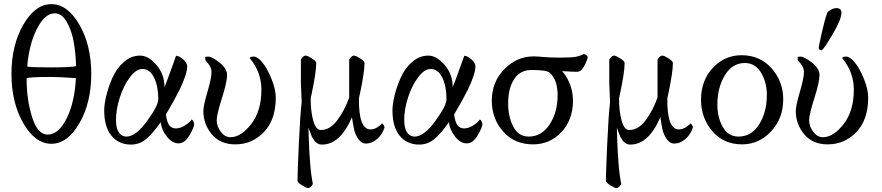

<svg xmlns="http://www.w3.org/2000/svg" viewBox="-20 -699 4320 940"><path d="M228.5 -369.1Q327.1 -369.1 352.5 -375Q350.6 -438.5 340.8 -493.7Q331.1 -548.8 307.1 -591.3Q283.2 -633.8 248 -633.8Q199.2 -633.8 160.6 -557.6Q122.1 -481.4 113.3 -373Q128.9 -369.1 228.5 -369.1ZM94.2 -578.1Q152.3 -678.7 231.4 -678.7Q310.5 -678.7 368.7 -578.1Q426.8 -477.5 426.8 -336.9Q426.8 -196.3 368.7 -95.7Q310.5 4.9 231.4 4.9Q152.3 4.9 94.2 -95.7Q36.1 -196.3 36.1 -336.9Q36.1 -477.5 94.2 -578.1ZM351.6 -316.4Q269.5 -322.3 228.5 -322.3Q121.1 -322.3 110.4 -315.4V-310.5Q110.4 -210.9 137.2 -125.5Q164.1 -40 212.9 -40Q266.6 -40 306.2 -119.1Q345.7 -198.2 351.6 -316.4Z M792 -138.7Q797.9 -98.6 809.6 -84.5Q821.3 -70.3 841.8 -70.3Q864.3 -70.3 888.7 -86.9Q913.1 -103.5 918 -114.3Q922.9 -112.3 926.8 -104.5Q930.7 -96.7 930.7 -91.8Q930.7 -76.2 907.7 -36.6Q884.8 2.9 853.5 2.9Q823.2 2.9 796.9 -30.3Q770.5 -63.5 766.6 -100.6Q727.5 -44.9 695.3 -18.1Q663.1 8.8 621.1 8.8Q561.5 8.8 525.9 -34.2Q490.2 -77.1 490.2 -159.2Q490.2 -188.5 500.5 -231Q510.7 -273.4 530.8 -318.8Q550.8 -364.3 586.4 -395.5Q622.1 -426.8 666 -426.8Q706.1 -426.8 745.6 -381.3Q785.2 -335.9 785.2 -272.5Q796.9 -300.8 808.1 -332Q819.3 -363.3 829.1 -390.1Q838.9 -417 841.8 -425.8Q856.4 -425.8 876.5 -408.7Q896.5 -391.6 896.5 -373Q896.5 -337.9 859.4 -259.8Q848.6 -238.3 832 -208Q815.4 -177.7 803.7 -158.2ZM676.8 -361.3Q646.5 -361.3 615.7 -320.3Q585 -279.3 566.4 -221.2Q547.9 -163.1 547.9 -112.3Q547.9 -70.3 562 -50.3Q576.2 -30.3 598.6 -30.3Q644.5 -30.3 699.7 -106Q754.9 -181.6 754.9 -213.9Q754.9 -276.4 734.4 -318.8Q713.9 -361.3 676.8 -361.3Z M1091.8 -331.1Q1091.8 -297.9 1066.4 -217.8Q1041 -137.7 1041 -111.3Q1041 -80.1 1061 -53.7Q1081.1 -27.3 1108.4 -27.3Q1160.2 -27.3 1210 -91.8Q1259.8 -156.2 1259.8 -259.8Q1259.8 -345.7 1203.1 -414.1Q1203.1 -421.9 1222.7 -421.9Q1240.2 -421.9 1263.7 -394.5Q1287.1 -366.2 1308.6 -314.5Q1330.1 -262.7 1330.1 -220.7Q1330.1 -113.3 1272.5 -52.7Q1214.8 7.8 1131.8 7.8Q1057.6 7.8 1016.6 -42Q975.6 -91.8 975.6 -155.3Q975.6 -181.6 995.6 -249Q1015.6 -316.4 1015.6 -346.7Q1015.6 -373 988.3 -400.4Q984.4 -404.3 984.4 -418Q984.4 -421.9 998 -421.9Q1017.6 -421.9 1054.7 -392.6Q1091.8 -363.3 1091.8 -331.1Z M1556.6 8.8Q1549.8 8.8 1543.9 7.3Q1538.1 5.9 1532.7 2Q1527.3 -2 1523.9 -4.9Q1520.5 -7.8 1516.1 -15.1Q1511.7 -22.5 1509.3 -25.9Q1506.8 -29.3 1503.4 -38.6Q1500 -47.9 1499 -50.3Q1498 -52.7 1494.1 -63Q1490.2 -73.2 1490.2 -74.2Q1490.2 -73.2 1491.7 -22.5Q1493.2 28.3 1497.6 89.8Q1502 151.4 1511.7 202.1Q1500 221.7 1488.3 221.7Q1479.5 221.7 1458 208Q1436.5 194.3 1436.5 185.5Q1436.5 154.3 1442.9 9.8Q1449.2 -134.8 1457 -199.2Q1457 -210.9 1455.1 -245.6Q1453.1 -280.3 1453.1 -291V-407.2Q1464.8 -426.8 1476.6 -426.8Q1485.4 -426.8 1506.8 -413.1Q1528.3 -399.4 1528.3 -390.6Q1528.3 -345.7 1505.9 -240.2L1501 -217.8Q1501 -153.3 1513.7 -107.9Q1526.4 -62.5 1550.8 -62.5Q1595.7 -62.5 1631.3 -110.4Q1667 -158.2 1689.5 -221.7V-291V-407.2Q1701.2 -426.8 1712.9 -426.8Q1721.7 -426.8 1743.2 -413.1Q1764.6 -399.4 1764.6 -390.6Q1764.6 -345.7 1742.2 -240.2L1737.3 -217.8Q1735.4 -65.4 1793.9 -65.4Q1810.5 -65.4 1826.7 -75.2Q1842.8 -85 1849.6 -94.7Q1853.5 -94.7 1859.4 -85Q1862.3 -79.1 1862.3 -74.2Q1852.5 -42 1826.7 -19Q1800.8 3.9 1771.5 3.9Q1750 3.9 1734.9 -17.6Q1719.7 -39.1 1714.4 -62.5Q1709 -85.9 1703.1 -125Q1645.5 8.8 1556.6 8.8Z M2203.1 -138.7Q2209 -98.6 2220.7 -84.5Q2232.4 -70.3 2252.9 -70.3Q2275.4 -70.3 2299.8 -86.9Q2324.2 -103.5 2329.1 -114.3Q2334 -112.3 2337.9 -104.5Q2341.8 -96.7 2341.8 -91.8Q2341.8 -76.2 2318.8 -36.6Q2295.9 2.9 2264.6 2.9Q2234.4 2.9 2208 -30.3Q2181.6 -63.5 2177.7 -100.6Q2138.7 -44.9 2106.4 -18.1Q2074.2 8.8 2032.2 8.8Q1972.7 8.8 1937 -34.2Q1901.4 -77.1 1901.4 -159.2Q1901.4 -188.5 1911.6 -231Q1921.9 -273.4 1941.9 -318.8Q1961.9 -364.3 1997.6 -395.5Q2033.2 -426.8 2077.1 -426.8Q2117.2 -426.8 2156.7 -381.3Q2196.3 -335.9 2196.3 -272.5Q2208 -300.8 2219.2 -332Q2230.5 -363.3 2240.2 -390.1Q2250 -417 2252.9 -425.8Q2267.6 -425.8 2287.6 -408.7Q2307.6 -391.6 2307.6 -373Q2307.6 -337.9 2270.5 -259.8Q2259.8 -238.3 2243.2 -208Q2226.6 -177.7 2214.8 -158.2ZM2087.9 -361.3Q2057.6 -361.3 2026.9 -320.3Q1996.1 -279.3 1977.5 -221.2Q1959 -163.1 1959 -112.3Q1959 -70.3 1973.1 -50.3Q1987.3 -30.3 2009.8 -30.3Q2055.7 -30.3 2110.8 -106Q2166 -181.6 2166 -213.9Q2166 -276.4 2145.5 -318.8Q2125 -361.3 2087.9 -361.3Z M2591.8 -422.9Q2613.3 -422.9 2640.6 -419.9Q2668 -417 2721.7 -417Q2778.3 -417 2798.8 -420.9Q2819.3 -424.8 2837.9 -434.6Q2852.5 -431.6 2857.4 -420.9Q2857.4 -409.2 2841.8 -378.4Q2826.2 -347.7 2806.6 -347.7Q2792 -347.7 2779.8 -348.1Q2767.6 -348.6 2754.4 -349.6Q2741.2 -350.6 2731.4 -350.6Q2752 -331.1 2768.6 -291Q2785.2 -251 2785.2 -206.1Q2785.2 -112.3 2728.5 -52.2Q2671.9 7.8 2589.8 7.8Q2499 7.8 2443.4 -55.2Q2387.7 -118.2 2387.7 -206.1Q2387.7 -297.9 2449.2 -360.4Q2510.7 -422.9 2591.8 -422.9ZM2582 -356.4Q2526.4 -356.4 2497.1 -311.5Q2467.8 -266.6 2467.8 -193.4Q2467.8 -127 2493.2 -78.6Q2518.6 -30.3 2568.4 -30.3Q2631.8 -30.3 2670.9 -89.8Q2710 -149.4 2710 -232.4Q2710 -309.6 2669.9 -343.8Q2654.3 -356.4 2582 -356.4Z M3066.4 8.8Q3059.6 8.8 3053.7 7.3Q3047.9 5.9 3042.5 2Q3037.1 -2 3033.7 -4.9Q3030.3 -7.8 3025.9 -15.1Q3021.5 -22.5 3019 -25.9Q3016.6 -29.3 3013.2 -38.6Q3009.8 -47.9 3008.8 -50.3Q3007.8 -52.7 3003.9 -63Q3000 -73.2 3000 -74.2Q3000 -73.2 3001.5 -22.5Q3002.9 28.3 3007.3 89.8Q3011.7 151.4 3021.5 202.1Q3009.8 221.7 2998 221.7Q2989.3 221.7 2967.8 208Q2946.3 194.3 2946.3 185.5Q2946.3 154.3 2952.6 9.8Q2959 -134.8 2966.8 -199.2Q2966.8 -210.9 2964.8 -245.6Q2962.9 -280.3 2962.9 -291V-407.2Q2974.6 -426.8 2986.3 -426.8Q2995.1 -426.8 3016.6 -413.1Q3038.1 -399.4 3038.1 -390.6Q3038.1 -345.7 3015.6 -240.2L3010.7 -217.8Q3010.7 -153.3 3023.4 -107.9Q3036.1 -62.5 3060.5 -62.5Q3105.5 -62.5 3141.1 -110.4Q3176.8 -158.2 3199.2 -221.7V-291V-407.2Q3210.9 -426.8 3222.7 -426.8Q3231.4 -426.8 3252.9 -413.1Q3274.4 -399.4 3274.4 -390.6Q3274.4 -345.7 3252 -240.2L3247.1 -217.8Q3245.1 -65.4 3303.7 -65.4Q3320.3 -65.4 3336.4 -75.2Q3352.5 -85 3359.4 -94.7Q3363.3 -94.7 3369.1 -85Q3372.1 -79.1 3372.1 -74.2Q3362.3 -42 3336.4 -19Q3310.5 3.9 3281.2 3.9Q3259.8 3.9 3244.6 -17.6Q3229.5 -39.1 3224.1 -62.5Q3218.8 -85.9 3212.9 -125Q3155.3 8.8 3066.4 8.8Z M3734.4 -234.4Q3734.4 -296.9 3705.6 -343.8Q3676.8 -390.6 3627 -390.6Q3565.4 -390.6 3528.8 -330.6Q3492.2 -270.5 3492.2 -186.5Q3492.2 -123 3519 -76.7Q3545.9 -30.3 3595.7 -30.3Q3659.2 -30.3 3696.8 -90.3Q3734.4 -150.4 3734.4 -234.4ZM3610.4 -428.7Q3701.2 -428.7 3757.8 -364.3Q3814.5 -299.8 3814.5 -212.9Q3814.5 -119.1 3754.9 -55.7Q3695.3 7.8 3613.3 7.8Q3522.5 7.8 3467.3 -57.1Q3412.1 -122.1 3412.1 -210Q3412.1 -305.7 3470.2 -367.2Q3528.3 -428.7 3610.4 -428.7Z M4074.2 -659.2Q4099.6 -659.2 4099.6 -636.7Q4099.6 -604.5 4056.2 -530.8Q4012.7 -457 4002.9 -453.1H4000Q3997.1 -453.1 3992.7 -456.1Q3988.3 -459 3988.3 -461.9Q3988.3 -471.7 4002.4 -534.7Q4016.6 -597.7 4029.3 -634.8Q4032.2 -642.6 4046.9 -650.9Q4061.5 -659.2 4074.2 -659.2ZM3992.2 -331.1Q3992.2 -297.9 3966.8 -217.8Q3941.4 -137.7 3941.4 -111.3Q3941.4 -80.1 3961.4 -53.7Q3981.4 -27.3 4008.8 -27.3Q4060.5 -27.3 4110.4 -91.8Q4160.2 -156.2 4160.2 -259.8Q4160.2 -345.7 4103.5 -414.1Q4103.5 -421.9 4123 -421.9Q4140.6 -421.9 4164.1 -394.5Q4187.5 -366.2 4209 -314.5Q4230.5 -262.7 4230.5 -220.7Q4230.5 -113.3 4172.9 -52.7Q4115.2 7.8 4032.2 7.8Q3958 7.8 3917 -42Q3876 -91.8 3876 -155.3Q3876 -181.6 3896 -249Q3916 -316.4 3916 -346.7Q3916 -373 3888.7 -400.4Q3884.8 -404.3 3884.8 -418Q3884.8 -421.9 3898.4 -421.9Q3918 -421.9 3955.1 -392.6Q3992.2 -363.3 3992.2 -331.1Z"/></svg>

Font: Crimson Text
Style: Roman
Weight: 400
Version: Version 0.13